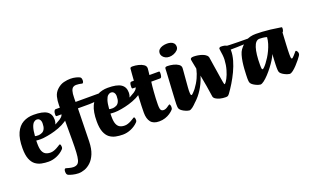

<svg xmlns="http://www.w3.org/2000/svg" viewBox="-99 -1303 3425 2094"><g transform="rotate(-20 1613.0 -256.0)"><path d="M259.6 13Q217.4 13 177.9 4.9Q138.5 -3.2 107.4 -26.6Q76.4 -50.1 58 -96.6Q39.6 -143.1 39.6 -219.7Q39.6 -331.5 70.2 -398.2Q100.8 -465 154.5 -494.5Q208.1 -524 277 -524Q382.7 -524 429.5 -493.1Q476.4 -462.3 476.4 -397.9Q476.4 -358.4 457.3 -329.5Q438.1 -300.6 405.7 -282.5Q373.3 -264.3 335.3 -255.6Q297.2 -246.8 258.7 -246.8Q245.8 -246.8 233.2 -247.7Q220.5 -248.5 209.6 -249.5Q209.3 -242.3 209.2 -231.8Q209.1 -221.4 209.1 -211.9Q209.1 -158.7 221.1 -128.5Q233.1 -98.4 256.4 -85.7Q279.7 -73.1 313.4 -73.1Q331.6 -73.1 350.5 -79.4Q369.5 -85.7 386.4 -94.8Q403.4 -103.9 414.9 -111.4Q423.4 -117.4 427.9 -120Q432.4 -122.6 435.4 -122.6Q441.9 -122.6 445.1 -111.5Q448.2 -100.4 448.2 -85.3Q448.2 -81.3 445.7 -74.9Q443.2 -68.5 435.2 -60.5Q402.4 -27.2 355.2 -7.1Q308.1 13 259.6 13ZM213 -299.8Q215.5 -298.3 227.4 -296.6Q239.3 -294.9 255.9 -295.6Q279 -297.9 298 -307.8Q316.9 -317.6 327.9 -340.7Q338.9 -363.9 338.9 -404.7Q338.9 -430.9 326.4 -447.1Q314 -463.3 292.7 -463.3Q274.2 -463.3 257.6 -449.3Q240.9 -435.3 229.3 -399.8Q217.7 -364.3 213 -299.8Z M307.8 -250.6Q304.1 -250.6 307 -255.4Q309.9 -260.3 318.1 -268.4Q326.2 -276.5 338 -283.3Q371.4 -296.9 408.9 -314.8Q446.4 -332.7 478.2 -349.7Q510 -366.8 525.7 -376.9Q548.7 -392.4 558.5 -406.7Q568.4 -420.9 570.1 -446.8Q571.6 -456.8 581 -450.8Q590.4 -444.8 599.2 -429.7Q608 -414.6 605.6 -395.1Q604.7 -380.6 596.5 -365.9Q588.3 -351.3 568.8 -338.2Q526.9 -310.7 478.3 -292.5Q429.6 -274.3 384.6 -264.3Q339.6 -254.3 307.8 -250.6Z M522.3 244Q505.9 244 488.9 241.5Q471.9 239.1 456.6 235.5Q441.3 231.9 429.1 227.8Q416.9 223.7 409.6 220.7Q396.6 214.7 392.8 203Q389.1 191.4 389.1 177.6Q389.1 161.3 393.8 152.7Q398.6 144 404.4 144Q406.4 144 410.5 144.9Q414.6 145.8 419.4 147Q428.1 149.5 440.4 152.9Q452.8 156.4 466.6 158.8Q480.4 161.3 492 161.3Q520.5 161.3 538 149.2Q555.5 137.2 564.2 106.7Q572.9 76.1 576.1 20.8Q579.3 -34.5 579.3 -120.1V-424.3H511.8Q505.5 -424.3 502.9 -428.1Q500.2 -431.8 500.2 -445.9Q500.2 -469.5 507.1 -484.2Q514 -499 525.3 -499H574.3V-526.7Q574.3 -578.7 585.8 -624.6Q597.3 -670.5 634.8 -703.8Q671.4 -736.3 712 -746.2Q752.5 -756 788.1 -756Q822.3 -756 852.1 -748.3Q881.8 -740.6 894.7 -732.9Q904 -727.6 907.3 -717.4Q910.6 -707.2 910.6 -693.2Q910.6 -681.9 906.2 -672Q901.8 -662.1 894.5 -662.1Q892 -662.1 887.6 -663.2Q883.1 -664.4 878.1 -665.4Q871.8 -666.6 857.7 -669.1Q843.6 -671.5 823.7 -671.5Q805.5 -671.5 790.2 -661.9Q774.9 -652.3 766.1 -624.8Q757.4 -597.3 756.9 -544.6L756.2 -499H881Q888.1 -499 890.4 -495.2Q892.8 -491.5 892.8 -477.4Q892.8 -453.8 885.8 -439.1Q878.8 -424.3 867.5 -424.3H756.9L748.6 -42.2Q746.3 41.7 723.3 97.6Q700.3 153.4 664.7 186.2Q630.7 217.5 593.9 230.8Q557.1 244 522.3 244Z M801 -424.3Q798 -424.3 796.5 -432Q795 -439.6 794 -448.3Q793 -457 793 -459Q793 -473 798.5 -486Q804 -499 815 -499H1048Q1037 -494 1020.4 -481.8Q1003.9 -469.7 988.1 -457Q972.3 -444.3 963 -436.1Q956.5 -429.3 937.2 -426.8Q917.8 -424.3 891.6 -424.3Z M1120.6 13Q1078.4 13 1038.9 4.9Q999.5 -3.2 968.4 -26.6Q937.4 -50.1 919 -96.6Q900.6 -143.1 900.6 -219.7Q900.6 -331.5 931.2 -398.2Q961.8 -465 1015.5 -494.5Q1069.1 -524 1138 -524Q1243.7 -524 1290.5 -493.1Q1337.4 -462.3 1337.4 -397.9Q1337.4 -358.4 1318.3 -329.5Q1299.1 -300.6 1266.7 -282.5Q1234.3 -264.3 1196.3 -255.6Q1158.2 -246.8 1119.7 -246.8Q1106.8 -246.8 1094.2 -247.7Q1081.5 -248.5 1070.6 -249.5Q1070.3 -242.3 1070.2 -231.8Q1070.1 -221.4 1070.1 -211.9Q1070.1 -158.7 1082.1 -128.5Q1094.1 -98.4 1117.4 -85.7Q1140.7 -73.1 1174.4 -73.1Q1192.6 -73.1 1211.5 -79.4Q1230.5 -85.7 1247.4 -94.8Q1264.4 -103.9 1275.9 -111.4Q1284.4 -117.4 1288.9 -120Q1293.4 -122.6 1296.4 -122.6Q1302.9 -122.6 1306.1 -111.5Q1309.2 -100.4 1309.2 -85.3Q1309.2 -81.3 1306.7 -74.9Q1304.2 -68.5 1296.2 -60.5Q1263.4 -27.2 1216.2 -7.1Q1169.1 13 1120.6 13ZM1074 -299.8Q1076.5 -298.3 1088.4 -296.6Q1100.3 -294.9 1116.9 -295.6Q1140 -297.9 1159 -307.8Q1177.9 -317.6 1188.9 -340.7Q1199.9 -363.9 1199.9 -404.7Q1199.9 -430.9 1187.4 -447.1Q1175 -463.3 1153.7 -463.3Q1135.2 -463.3 1118.6 -449.3Q1101.9 -435.3 1090.3 -399.8Q1078.7 -364.3 1074 -299.8Z M1168.8 -250.6Q1165.1 -250.6 1168 -255.4Q1170.9 -260.3 1179.1 -268.4Q1187.2 -276.5 1199 -283.3Q1232.4 -296.9 1269.9 -314.8Q1307.4 -332.7 1339.2 -349.7Q1371 -366.8 1386.7 -376.9Q1409.7 -392.4 1419.5 -406.7Q1429.4 -420.9 1431.1 -446.8Q1432.6 -456.8 1442 -450.8Q1451.4 -444.8 1460.2 -429.7Q1469 -414.6 1466.6 -395.1Q1465.7 -380.6 1457.5 -365.9Q1449.3 -351.3 1429.8 -338.2Q1387.9 -310.7 1339.3 -292.5Q1290.6 -274.3 1245.6 -264.3Q1200.6 -254.3 1168.8 -250.6Z M1543 13Q1475.8 13 1445.9 -25.3Q1415.9 -63.6 1415.9 -133.2Q1415.9 -169.6 1417.4 -211.2Q1418.9 -252.7 1421.2 -293.2Q1423.6 -333.6 1425.8 -367.9Q1428.1 -402.2 1429.6 -424.3H1394.4Q1388.1 -424.3 1385.5 -428.8Q1382.8 -433.3 1382.8 -446.6Q1382.8 -471.7 1387.8 -485.4Q1392.8 -499 1405.6 -499H1433.1Q1434.9 -521.6 1436.4 -544.1Q1437.9 -566.6 1439.5 -585.4Q1441.1 -604.2 1442.2 -616.2Q1443.3 -628.2 1443.3 -629.6Q1443.3 -641.2 1449 -646.1Q1454.7 -651 1470.5 -651Q1504.1 -651 1539.1 -642.7Q1574 -634.4 1597.8 -618Q1621.7 -601.5 1621.7 -575.9Q1621.7 -574.2 1620.7 -562.6Q1619.7 -551.1 1617.9 -534.5Q1616 -518 1613.7 -499H1722Q1728.2 -499 1730.6 -495.2Q1733 -491.5 1733 -477.4Q1733 -453.8 1727.6 -439.1Q1722.2 -424.3 1710 -424.3H1608Q1604.9 -404.4 1601.9 -374.3Q1598.9 -344.2 1596.2 -308.2Q1593.5 -272.3 1591.6 -235.5Q1589.7 -198.7 1589.7 -164.3Q1589.7 -136.7 1592.8 -119.4Q1595.9 -102.1 1605.2 -94.5Q1614.4 -86.9 1630.9 -86.9Q1642.1 -86.9 1655.9 -92.4Q1669.6 -98 1681.5 -107.2Q1689.8 -112.9 1697.8 -118.3Q1705.8 -123.7 1708.1 -123.7Q1713.1 -123.7 1716.7 -112.4Q1720.3 -101.1 1720.3 -89.8Q1720.3 -70.8 1713.1 -62Q1695.7 -42.3 1670.1 -25.2Q1644.5 -8.1 1612.7 2.5Q1580.9 13 1543 13Z M1891.8 13Q1885.5 13 1868.9 8Q1852.4 3 1833.4 -6.7Q1814.5 -16.3 1800.2 -29Q1785.9 -41.7 1783.1 -57Q1781.9 -62 1781.1 -71.8Q1780.3 -81.5 1780.3 -100Q1780.6 -111.6 1782.1 -143.2Q1783.6 -174.7 1786.1 -218.2Q1788.6 -261.7 1791.2 -308.1Q1793.8 -354.5 1796.3 -396.5Q1798.8 -438.5 1800.3 -466.9Q1801.8 -495.2 1801.8 -501.6Q1801.8 -513.2 1807.5 -518.6Q1813.1 -524 1828.7 -524Q1862.4 -524 1897.3 -515.7Q1932.2 -507.4 1956 -490.8Q1979.7 -474.3 1979.7 -448.7Q1979.7 -442.2 1977.6 -417.3Q1975.5 -392.4 1972.7 -358.4Q1970 -324.4 1967.1 -289.6Q1964.2 -254.9 1962.1 -228.4Q1960 -201.9 1960 -192.5Q1960 -154.7 1962.7 -145.8Q1965.5 -136.9 1972.2 -136.9Q1976.2 -136.9 1983.6 -143.6Q1991.1 -150.3 1999.7 -159.6Q2008.4 -168.9 2016 -178.1Q2023.5 -187.2 2027.7 -191.9Q2033.5 -198.5 2034.6 -199.7Q2035.8 -201 2038.5 -201Q2045.3 -201 2053.1 -188.8Q2060.8 -176.7 2060.8 -162.9Q2060.8 -156.9 2058.4 -150.6Q2056 -144.3 2051.8 -137.8Q2043.6 -124.8 2023.8 -100.1Q2004.1 -75.3 1979.4 -49Q1954.8 -22.8 1931.7 -4.9Q1908.5 13 1891.8 13ZM1888.2 -611.1Q1861.5 -611.1 1841.6 -621.8Q1821.6 -632.5 1810.7 -648.8Q1799.8 -665.1 1799.8 -680.9Q1799.8 -708.4 1815.7 -724.7Q1831.7 -741 1857.3 -748.5Q1882.9 -756 1911 -756Q1933.4 -756 1953.8 -749.6Q1974.3 -743.2 1987 -728.3Q1999.7 -713.4 1999.7 -687.3Q1999.7 -666 1982.1 -648.6Q1964.5 -631.2 1938.5 -621.1Q1912.5 -611.1 1888.2 -611.1Z M1982.4 -51.3Q1979.4 -48.3 1968.9 -51.4Q1958.4 -54.6 1946.7 -60.1Q1935.1 -65.6 1927.6 -71.2Q1920.2 -76.9 1923.2 -79.9Q1983.7 -133.1 2022.7 -185.5Q2061.7 -237.9 2084.1 -287.1Q2106.5 -336.3 2116.1 -380.7Q2125.7 -425 2127.5 -461.3Q2127.9 -482.1 2132.7 -483.3Q2137.5 -484.4 2143.1 -473.8Q2148.7 -463.1 2152.4 -448.1Q2156 -433.2 2154.5 -421.3Q2152.3 -353.2 2129.6 -284.7Q2106.9 -216.2 2068.9 -156Q2030.9 -95.8 1982.4 -51.3Z M2314.8 13Q2279.6 13 2248.9 5.2Q2218.3 -2.6 2199.2 -16.1Q2180.1 -29.7 2178.1 -46.2Q2169.5 -109.1 2158.7 -172.2Q2147.8 -235.3 2136.9 -292.6Q2125.9 -350 2117.2 -395.8Q2108.4 -441.5 2102.7 -469.3Q2096.9 -497.2 2096.9 -501.4Q2096.9 -513.2 2105.9 -518.6Q2114.8 -524 2134.6 -524Q2157.2 -524 2184.1 -519.7Q2211.1 -515.5 2236.1 -506.2Q2261.2 -496.9 2277.4 -481.8Q2293.6 -466.8 2294.6 -445.7Q2295.8 -439.5 2299.4 -415Q2303 -390.4 2308.5 -355.8Q2314.1 -321.3 2320.1 -283.1Q2326.1 -244.9 2331.3 -210.4Q2336.5 -175.8 2341.2 -151.4Q2343.5 -140.2 2345.5 -133Q2347.5 -125.7 2353 -123.8Q2368.2 -137 2387.6 -173.3Q2407 -209.6 2422.3 -262.7Q2437.6 -315.7 2440.8 -377Q2441.8 -404.3 2438.8 -430.5Q2435.7 -456.7 2432.3 -476.9Q2428.9 -497.2 2428.9 -506.2Q2428.9 -514 2435.8 -519Q2442.7 -524 2452 -524Q2472.8 -524 2493.3 -520.1Q2513.7 -516.2 2524.7 -501.9Q2529 -495.9 2535.5 -484.6Q2542.1 -473.3 2542.1 -445.6Q2542.1 -392.8 2525.2 -333.8Q2508.3 -274.7 2480.5 -215.8Q2452.6 -156.9 2420.1 -103.6Q2387.7 -50.4 2357 -8.8Q2346.7 4.2 2338.9 8.6Q2331.1 13 2314.8 13Z M2468.5 -457.9Q2462.5 -458.9 2461 -472.5Q2459.5 -486.2 2462 -500Q2464.5 -513.7 2470.5 -512.7Q2506.5 -509.7 2552 -508.1Q2597.5 -506.5 2647.8 -505.9Q2698.2 -505.2 2748.1 -505.1Q2798 -505 2842 -505Q2852 -505 2846 -498.9Q2840 -492.7 2825.5 -484.5Q2811 -476.2 2795 -470.1Q2779 -463.9 2769 -463.9Q2766 -463.9 2744.3 -462.8Q2722.7 -461.7 2689.3 -460.5Q2655.8 -459.4 2616.8 -457.9Q2577.8 -456.4 2539.1 -456.6Q2500.5 -456.9 2468.5 -457.9Z M2717 13Q2710.8 13 2694.2 8Q2677.6 3 2658.7 -6.7Q2639.7 -16.3 2625.3 -29Q2610.9 -41.7 2608.1 -57Q2604.9 -76.3 2604.9 -100Q2604.9 -112.4 2605.9 -141.8Q2606.9 -171.1 2609.4 -209.4Q2611.9 -247.8 2617.9 -287.8Q2623.9 -327.8 2633.9 -361.9Q2643.9 -396 2658.9 -417Q2695.1 -466.2 2741 -495.1Q2786.9 -524 2856.5 -524Q2890.4 -524 2931.4 -521.6Q2972.3 -519.3 3025.1 -513.3Q3077.9 -507.3 3145.4 -496Q3148.7 -495.2 3150.6 -493.5Q3152.4 -491.7 3152.4 -484Q3152.4 -465.7 3146.9 -452.6Q3141.4 -439.6 3136.7 -439.6Q3136.7 -436.6 3135.5 -417Q3134.4 -397.4 3132.7 -367.4Q3130.9 -337.3 3129.2 -304.4Q3127.4 -271.5 3126.3 -241.5Q3125.2 -211.6 3125.2 -192.5Q3125.2 -154.7 3127.9 -145.8Q3130.7 -136.9 3137.4 -136.9Q3141.4 -136.9 3148.8 -143.6Q3156.3 -150.3 3164.9 -159.6Q3173.6 -168.9 3181.2 -178.1Q3188.7 -187.2 3192.9 -191.9Q3198.7 -198.5 3199.8 -199.7Q3201 -201 3203.7 -201Q3210.5 -201 3218.3 -188.8Q3226 -176.7 3226 -162.9Q3226 -156.9 3223.6 -150.6Q3221.2 -144.3 3217 -137.8Q3208.8 -124.8 3189 -100.1Q3169.3 -75.3 3144.6 -49Q3120 -22.8 3096.9 -4.9Q3073.7 13 3057 13Q3050.7 13 3034.1 8Q3017.6 3 2998.6 -6.7Q2979.7 -16.3 2965.2 -29Q2950.8 -41.7 2948.1 -57Q2946.8 -66.5 2945.9 -77Q2945.1 -87.5 2945.1 -100Q2945.1 -114.5 2945.7 -134.7Q2946.3 -155 2947.5 -177.1Q2948.8 -199.2 2949.8 -220Q2950.8 -240.7 2952 -256Q2942.9 -231.2 2921.6 -196.5Q2900.3 -161.9 2872.4 -125.5Q2844.6 -89.1 2815 -57.5Q2785.5 -25.9 2759.6 -6.5Q2733.8 13 2717 13ZM2797.2 -136.2Q2802.2 -136.2 2815.5 -148.9Q2828.8 -161.6 2846.5 -184.5Q2864.2 -207.4 2883.2 -237.5Q2902.2 -267.7 2918.8 -303Q2935.5 -338.3 2947 -375.6Q2958.6 -412.9 2961 -449.4Q2936 -456.1 2914.8 -458.4Q2893.6 -460.6 2876.7 -460.6Q2830.5 -460.6 2807.8 -389.6Q2785 -318.5 2785 -191Q2785 -153.9 2787.7 -145.1Q2790.5 -136.2 2797.2 -136.2Z"/></g></svg>

Font: Briem Hand Thin
Style: Regular
Weight: 100
Designer: Gunnlaugur SE Briem, Eben Sorkin
Foundry: Sorkin Type Co.
Version: Version 1.003